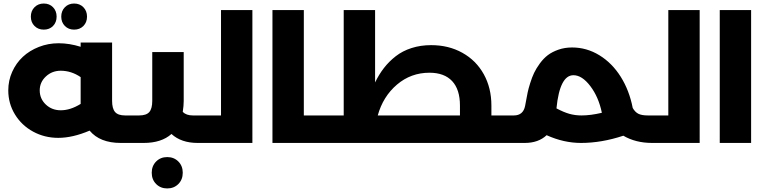

<svg xmlns="http://www.w3.org/2000/svg" viewBox="-20 -810 4349 1088"><path d="M228 -642.1Q196.3 -642.1 175.5 -662.8Q154.8 -683.6 154.8 -715.8Q154.8 -748 175.5 -769Q196.3 -790 228 -790Q260.3 -790 280.5 -769Q300.8 -748 300.8 -715.8Q300.8 -683.6 280.5 -662.8Q260.3 -642.1 228 -642.1ZM399.9 -642.1Q368.2 -642.1 347.7 -662.8Q327.1 -683.6 327.1 -715.8Q327.1 -748 347.7 -769Q368.2 -790 399.9 -790Q432.1 -790 452.6 -769Q473.1 -748 473.1 -715.8Q473.1 -683.6 452.6 -662.8Q432.1 -642.1 399.9 -642.1ZM716.8 -155.8Q736.8 -155.8 736.8 -79.1Q736.8 0 716.8 0H664.1Q545.9 0 487.8 -69.8Q391.6 -28.8 310.1 -28.8Q232.4 -28.8 167.5 -64.2Q102.5 -99.6 64.7 -161.6Q26.9 -223.6 26.9 -297.9Q26.9 -353.5 49.1 -403.1Q71.3 -452.6 109.4 -488Q147.5 -523.4 200.4 -544.2Q253.4 -564.9 312 -564.9Q373 -564.9 437 -544.9V-568.8H615.2V-238.8Q615.2 -194.8 632.1 -175.3Q648.9 -155.8 689 -155.8ZM324.2 -185.1Q378.9 -185.1 437 -221.2V-237.8V-373Q383.8 -409.2 324.2 -409.2Q274.9 -409.2 240 -376.7Q205.1 -344.2 205.1 -297.9Q205.1 -250.5 239.5 -217.8Q273.9 -185.1 324.2 -185.1Z M1152.8 -155.8Q1172.9 -155.8 1172.9 -79.1Q1172.9 0 1152.8 0H1100.6Q1006.8 0 951.7 -50.8Q895 0 793.9 0H716.8Q696.8 0 696.8 -79.1Q696.8 -155.8 716.8 -155.8H768.6Q809.1 -155.8 825.9 -175Q842.8 -194.3 842.8 -238.8V-515.1H1021V-237.8Q1021 -210.9 1015.6 -175.8Q1035.6 -155.8 1072.8 -155.8ZM864.7 105.2Q889.6 80.1 927.7 80.1Q965.8 80.1 990.7 105.2Q1015.6 130.4 1015.6 168.9Q1015.6 207.5 990.7 232.7Q965.8 257.8 927.7 257.8Q889.6 257.8 864.7 232.7Q839.8 207.5 839.8 168.9Q839.8 130.4 864.7 105.2Z M1232.4 -752.9H1410.2V0H1152.3Q1132.3 0 1132.3 -79.1Q1132.3 -155.8 1152.3 -155.8H1232.4Z M1811.5 -155.8Q1831.5 -155.8 1831.5 -79.1Q1831.5 0 1811.5 0H1523.9V-752.9H1701.7V-155.8Z M2877.4 -155.8Q2897.5 -155.8 2897.5 -79.1Q2897.5 0 2877.4 0H1811.5Q1791.5 0 1791.5 -79.1Q1791.5 -155.8 1811.5 -155.8H1927.7V-752.9H2105.5V-342.8Q2127.4 -388.2 2155.8 -424.8Q2184.1 -461.4 2222.7 -491.5Q2261.2 -521.5 2312.3 -537.8Q2363.3 -554.2 2423.3 -554.2Q2522.5 -554.2 2600.3 -510.7Q2678.2 -467.3 2721.4 -389.4Q2764.6 -311.5 2764.6 -211.9V-155.8ZM2120.6 -155.8H2586.4V-211.9Q2586.4 -303.2 2542 -350.6Q2497.6 -397.9 2413.6 -397.9Q2308.6 -397.9 2229.5 -330.6Q2150.4 -263.2 2120.6 -155.8Z M3687.5 -155.8Q3707.5 -155.8 3707.5 -79.1Q3707.5 0 3687.5 0H3675.3Q3582 0 3512.2 -41Q3388.7 0 3272.5 0Q3174.3 0 3077.6 -43.9Q3030.8 0 2953.6 0H2877.4Q2857.4 0 2857.4 -79.1Q2857.4 -155.8 2877.4 -155.8H2891.6Q2944.8 -155.8 2955.6 -210Q2956.5 -213.9 2961.2 -239.7Q2965.8 -265.6 2970 -285.9Q2974.1 -306.2 2984.4 -338.9Q2994.6 -371.6 3006.6 -397Q3018.6 -422.4 3039.3 -450.7Q3060.1 -479 3084.5 -497.6Q3108.9 -516.1 3144.5 -528.6Q3180.2 -541 3221.7 -541Q3304.7 -541 3376.7 -496.8Q3448.7 -452.6 3497.6 -374.8Q3546.4 -296.9 3565.4 -198.2Q3578.6 -174.8 3597.4 -165.3Q3616.2 -155.8 3651.4 -155.8ZM3133.3 -195.8Q3174.8 -173.8 3207 -164.8Q3239.3 -155.8 3275.4 -155.8Q3327.1 -155.8 3390.6 -170.9Q3372.1 -260.3 3325.2 -322Q3278.3 -383.8 3229.5 -383.8Q3151.9 -383.8 3133.3 -195.8Z M3767.1 -752.9H3944.8V0H3687Q3667 0 3667 -79.1Q3667 -155.8 3687 -155.8H3767.1Z M4058.6 0V-752.9H4236.3V0Z"/></svg>

Font: Montserrat-Arabic
Style: Bold
Weight: 700
Designer: Mohamed Gaber
Foundry: Kief Type Foundry
Version: Version 5.008;PS 005.008;hotconv 1.0.88;makeotf.lib2.5.64775